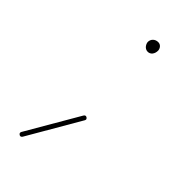

<svg xmlns="http://www.w3.org/2000/svg" viewBox="-187 -520 668 668"><g transform="rotate(45 146.5 -186.5)"><path d="M141.6 -447.3C141.6 -439 149.4 -422.4 165.5 -422.4C179.2 -422.4 188.5 -434.6 188.5 -450.7C188.5 -459 182.1 -472.2 168 -472.2C151.9 -472.2 141.6 -460.4 141.6 -447.3ZM55.2 97.2C57.1 98.1 58.6 98.6 60.1 98.6C62.5 98.6 64.9 97.2 66.9 94.2L179.2 -99.1C180.2 -101.1 180.7 -102.5 180.7 -104C180.7 -106.4 179.2 -108.9 176.3 -110.8C174.3 -111.8 172.9 -112.3 171.4 -112.3C168.9 -112.3 166.5 -110.8 164.6 -107.9L52.2 85.4C51.3 87.4 50.8 88.9 50.8 90.3C50.8 92.8 52.2 95.2 55.2 97.2Z"/></g></svg>

Font: Mikhak Thin
Style: Regular
Weight: 100
Designer: Amin Abedi
Version: Version 3.2